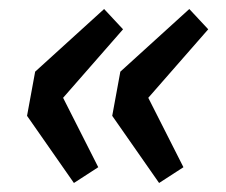

<svg xmlns="http://www.w3.org/2000/svg" viewBox="-20 -464 501 426"><path d="M144 -58 40 -207 58 -305 211 -444 253 -399 120 -247 198 -93ZM333 -58 229 -207 247 -305 400 -444 442 -399 309 -247 387 -93Z"/></svg>

Font: Source Sans 3 ExtraLight
Style: Bold Italic
Weight: 700
Italic angle: -11°
Version: Version 3.052;hotconv 1.1.0;makeotfexe 2.6.0